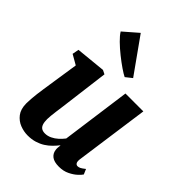

<svg xmlns="http://www.w3.org/2000/svg" viewBox="-250 -981 1105 1105"><g transform="rotate(45 302.0 -429.0)"><path d="M185 10Q153.5 10 122.5 -2Q91.5 -14 70.5 -41.2Q49.5 -68.5 49 -114.5Q49 -131.5 50.5 -152.5Q52 -173.5 55 -196.8Q58 -220 61.5 -243.8Q65 -267.5 68.5 -290L96 -471L36 -505.5L43.5 -545.5L225 -563.5L249 -551.5L215.5 -288Q213 -267 210 -245Q207 -223 204.2 -202.8Q201.5 -182.5 199.8 -165.5Q198 -148.5 198 -136.5Q198 -112 203.2 -97Q208.5 -82 219.5 -75.2Q230.5 -68.5 247.5 -68.5Q268 -68.5 288 -78Q308 -87.5 324.8 -102.8Q341.5 -118 354.5 -135L412.5 -559H558L494.5 -104Q492.5 -85 498 -76.5Q503.5 -68 513.5 -68Q522.5 -68 532 -72.8Q541.5 -77.5 559 -91.5L572.5 -60Q567 -51 549.2 -34.2Q531.5 -17.5 503.5 -3.8Q475.5 10 439 10Q400.5 10 381 -4.8Q361.5 -19.5 358 -45Q357.5 -48 357.2 -52.2Q357 -56.5 357.2 -61.5Q357.5 -66.5 358.2 -72Q359 -77.5 359.5 -82L358 -83Q345 -66.5 328.5 -49.8Q312 -33 290.8 -19.5Q269.5 -6 243.2 2Q217 10 185 10ZM342.5 -622.5Q326.5 -630 298 -649.5Q269.5 -669 237.5 -694.5Q205.5 -720 179 -746Q152.5 -772 140.5 -792L228 -868L381 -653Z"/></g></svg>

Font: Merriweather 28pt ExtraBold
Style: Italic
Weight: 800
Italic angle: -7.8°
Version: Version 2.101